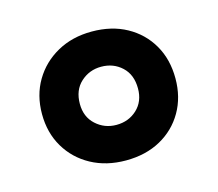

<svg xmlns="http://www.w3.org/2000/svg" viewBox="-61 -864 550 485"><g transform="rotate(-15 214.0 -621.5)"><path d="M214 -453Q163 -453 123.5 -474.5Q84 -496 61.5 -534Q39 -572 39 -621Q39 -670 61.5 -708Q84 -746 123.5 -768Q163 -790 214 -790Q266 -790 305 -768.5Q344 -747 366 -709Q388 -671 388 -621Q388 -572 366 -534Q344 -496 305 -474.5Q266 -453 214 -453ZM214 -546Q246 -546 268 -566.5Q290 -587 290 -621Q290 -657 268 -677.5Q246 -698 214 -698Q183 -698 160.5 -677.5Q138 -657 138 -621Q138 -587 160.5 -566.5Q183 -546 214 -546Z"/></g></svg>

Font: Noto Sans Malayalam UI
Style: Regular
Weight: 400
Designer: Jelle Bosma - Monotype Design Team
Foundry: Monotype Imaging Inc.
Version: Version 2.104